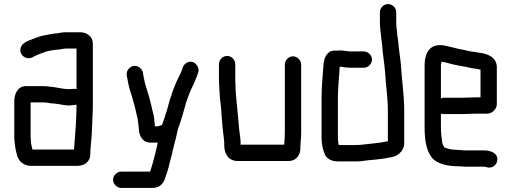

<svg xmlns="http://www.w3.org/2000/svg" viewBox="-20 -768 2507 941"><path d="M318 -331C292 -331 262 -339 237 -342L218 -344C209 -345 201 -346 193 -346H107C69 -346 50 -310 50 -273V-101C50 -94 50 -86 51 -79L53 -59C54 -47 58 -28 61 -17C67 19 93 45 133 45H362C367 44 373 43 380 42C401 38 422 17 422 -7C423 -14 423 -21 423 -27C423 -32 423 -37 424 -44C427 -78 430 -103 431 -139C432 -173 435 -217 435 -252V-556C435 -587 407 -610 373 -610H303C288 -610 276 -608 263 -605C252 -604 235 -603 226 -600C203 -596 182 -593 162 -585C134 -572 89 -565 81 -532C72 -497 111 -471 141 -488C156 -498 176 -503 194 -511C211 -518 235 -522 255 -524L273 -526C283 -527 293 -530 303 -530H355V-331C341 -335 333 -331 318 -331ZM344 -52C344 -50 343 -41 343 -38C343 -34 343 -35 343 -35H139C135 -49 131 -68 131 -85C130 -90 130 -96 130 -101V-266H194C199 -266 203 -266 208 -265L227 -262C234 -261 241 -261 250 -260C274 -258 293 -251 318 -251C329 -251 338 -253 348 -254C350 -254 352 -254 355 -255V-253C355 -186 349 -112 344 -52Z M534 113C534 134 553 153 574 153H725C757 153 775 139 786 114C797 84 807 54 814 20L822 -9C830 -51 841 -81 849 -122C852 -141 857 -147 862 -163C871 -192 881 -223 888 -251C893 -272 903 -293 909 -312C916 -332 929 -352 935 -370C942 -385 946 -397 952 -414C958 -437 941 -459 924 -464C901 -471 880 -453 875 -436C873 -430 872 -423 869 -418C861 -398 849 -379 841 -358C833 -337 825 -322 820 -301C811 -277 806 -255 799 -230L791 -206C786 -187 779 -172 774 -155H772C765 -153 759 -151 754 -149H739C739 -162 736 -171 736 -184C734 -205 726 -228 722 -249L716 -273C714 -280 712 -287 710 -296L694 -348C689 -364 686 -383 682 -401L681 -411C679 -422 673 -430 664 -437C635 -459 597 -433 601 -399L603 -389C607 -365 612 -341 619 -319C626 -300 633 -271 639 -251C645 -231 648 -209 654 -189C656 -173 658 -160 660 -144C660 -103 678 -69 718 -69H753C751 -55 747 -43 744 -29L737 0C730 25 724 50 716 73H574C553 73 534 92 534 113Z M1053 -454V-386C1053 -353 1056 -318 1058 -286C1060 -268 1065 -233 1065 -215C1068 -167 1073 -117 1079 -72V-56C1079 -12 1101 21 1145 21H1396C1428 21 1452 -5 1452 -39C1452 -62 1456 -90 1456 -117V-452C1456 -473 1437 -492 1416 -492C1395 -492 1376 -473 1376 -452V-116C1376 -99 1374 -74 1373 -61V-59H1159V-77L1157 -97C1156 -111 1153 -121 1152 -136L1147 -191C1143 -247 1134 -301 1134 -359C1133 -368 1133 -377 1133 -386V-454C1133 -475 1114 -494 1093 -494C1072 -494 1053 -475 1053 -454Z M1922 -651V-708C1922 -729 1904 -748 1882 -748C1860 -748 1842 -729 1842 -708V-652C1842 -642 1843 -633 1844 -625L1846 -605C1848 -583 1851 -566 1853 -544C1856 -498 1865 -453 1868 -405C1871 -348 1881 -288 1881 -226V-76C1880 -75 1878 -75 1876 -75C1854 -70 1832 -67 1808 -65C1777 -62 1751 -57 1718 -57H1640C1639 -64 1637 -70 1637 -79C1636 -84 1636 -88 1636 -93V-282C1636 -334 1641 -378 1644 -425C1644 -431 1644 -436 1645 -441H1652C1664 -438 1683 -436 1699 -436H1763C1784 -436 1803 -454 1803 -476C1803 -498 1784 -516 1763 -516H1699C1680 -516 1664 -521 1646 -521C1643 -520 1639 -520 1634 -520H1619C1606 -520 1596 -516 1588 -508C1569 -489 1566 -465 1564 -432C1560 -381 1556 -337 1556 -282V-93C1556 -59 1563 -32 1573 -9C1584 12 1606 23 1638 23H1718C1728 23 1738 23 1748 22C1795 15 1845 14 1889 4C1926 1 1961 -26 1961 -67V-226C1961 -304 1949 -375 1945 -449C1942 -485 1936 -515 1933 -550C1932 -572 1926 -592 1926 -614C1924 -627 1922 -637 1922 -651Z M2311 -211H2365C2389 -209 2415 -232 2415 -257V-441C2413 -487 2370 -506 2326 -510L2309 -513L2293 -515C2272 -518 2251 -525 2229 -528C2214 -531 2195 -537 2180 -540C2164 -543 2154 -547 2136 -547C2082 -547 2061 -502 2061 -449V-142C2061 -81 2070 -28 2097 5C2123 36 2174 47 2230 47C2241 47 2249 49 2261 49H2353C2359 49 2362 51 2367 52C2391 58 2411 43 2416 24C2426 -15 2387 -31 2353 -31H2252C2245 -32 2238 -33 2230 -33C2225 -33 2220 -33 2214 -34C2193 -34 2174 -39 2159 -45C2154 -51 2147 -63 2147 -73C2144 -95 2141 -117 2141 -143V-211C2146 -210 2150 -209 2155 -209H2249C2264 -209 2297 -211 2311 -211ZM2249 -289H2155C2150 -289 2146 -288 2141 -286V-449C2141 -452 2142 -456 2143 -463V-466C2149 -465 2156 -463 2164 -462L2186 -456C2222 -446 2261 -442 2297 -433L2314 -431C2320 -430 2328 -427 2335 -427V-291H2311C2298 -291 2264 -289 2249 -289Z"/></svg>

Font: Electronic
Style: ExBd
Weight: 800
Version: Version 1.011